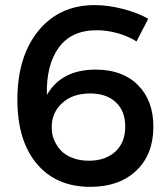

<svg xmlns="http://www.w3.org/2000/svg" viewBox="-20 -725 655 750"><path d="M47.9 -335.9Q47.9 -503.9 129.9 -604.5Q211.9 -705.1 350.1 -705.1Q401.9 -705.1 459 -690.4Q516.1 -675.8 559.1 -651.9L513.2 -563Q481.4 -583.5 439.9 -595.2Q398.4 -606.9 357.9 -606.9Q258.8 -606.9 209.5 -539.1Q160.2 -471.2 163.1 -354Q219.7 -453.1 354 -453.1Q458.5 -453.1 518.8 -392.8Q579.1 -332.5 579.1 -230Q579.1 -121.6 512.2 -58.3Q445.3 4.9 333 4.9Q199.7 4.9 123.8 -85.2Q47.9 -175.3 47.9 -335.9ZM182.1 -227.1Q181.6 -203.6 190.4 -180.9Q199.2 -158.2 216.1 -139.2Q232.9 -120.1 262 -108.6Q291 -97.2 327.1 -97.2Q391.6 -97.2 430.4 -132.6Q469.2 -168 469.2 -231Q469.2 -291 432.6 -325.4Q396 -359.9 332 -359.9Q262.7 -359.9 221.9 -321.5Q181.2 -283.2 182.1 -227.1Z"/></svg>

Font: Trueno
Style: Rg
Weight: 400
Designer: Julieta Ulanovsky
Foundry: Julieta Ulanovsky
Version: Version 3.001b